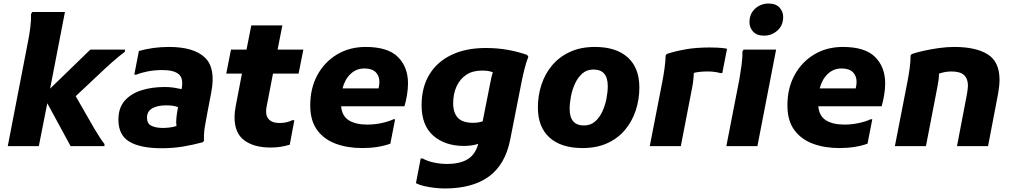

<svg xmlns="http://www.w3.org/2000/svg" viewBox="-20 -828 5740 1088"><path d="M200 0H24L139 -594Q146 -628 151.5 -671Q157 -714 156 -749L163 -760H348L264 -326L492 -547H688V-535Q674 -525 654 -508.5Q634 -492 613 -473.5Q592 -455 576 -440L409 -283L514 -100Q529 -76 542.5 -54Q556 -32 572 -12V0H380L248 -243Z M896 12Q776 12 713.5 -25Q651 -62 651 -150Q651 -216 686 -256.5Q721 -297 780.5 -316Q840 -335 914 -335Q942 -335 967 -331Q992 -327 1009 -323Q1021 -384 993 -407.5Q965 -431 901 -431Q856 -431 817.5 -423.5Q779 -416 753 -405H741L767 -539Q805 -550 848 -556Q891 -562 937 -562Q1078 -562 1141 -502Q1204 -442 1177 -304L1156 -194Q1148 -154 1141 -111.5Q1134 -69 1136 -30L1129 -22Q1074 -7 1017 2.5Q960 12 896 12ZM813 -161Q813 -128 837.5 -115.5Q862 -103 903 -103Q921 -103 941.5 -105.5Q962 -108 980 -114Q977 -135 979.5 -159.5Q982 -184 986 -205L989 -221Q976 -226 960 -228.5Q944 -231 921 -231Q872 -231 842.5 -214Q813 -197 813 -161Z M1513 8Q1419 8 1364 -33Q1309 -74 1309 -164Q1309 -193 1316 -228L1351 -411H1262L1289 -547H1377L1404 -684H1580L1553 -547H1699L1672 -411H1527L1491 -225Q1489 -217 1488.5 -208.5Q1488 -200 1488 -194Q1488 -166 1506.5 -148.5Q1525 -131 1566 -131Q1604 -131 1637 -147H1648L1622 -8Q1598 -1 1572 3.5Q1546 8 1513 8Z M2033 11Q1948 11 1881.5 -14Q1815 -39 1776.5 -92Q1738 -145 1738 -231Q1738 -328 1778.5 -402.5Q1819 -477 1890 -519.5Q1961 -562 2052 -562Q2178 -562 2235 -505Q2292 -448 2292 -356Q2292 -325 2286.5 -291Q2281 -257 2272 -226H1913Q1918 -170 1957 -146Q1996 -122 2061 -122Q2103 -122 2144 -131Q2185 -140 2209 -152H2219L2192 -14Q2160 -2 2119.5 4.5Q2079 11 2033 11ZM2045 -440Q1999 -440 1966.5 -409Q1934 -378 1921 -327H2125Q2127 -336 2128.5 -345Q2130 -354 2130 -363Q2130 -398 2109 -419Q2088 -440 2045 -440Z M2500 240Q2474 240 2443 236.5Q2412 233 2384 226.5Q2356 220 2337 210L2364 70H2375Q2401 85 2438.5 93Q2476 101 2511 101Q2587 101 2630.5 74Q2674 47 2690 -13Q2674 -7 2651.5 -4Q2629 -1 2610 -1Q2502 -1 2435.5 -59Q2369 -117 2369 -232Q2369 -333 2413 -405.5Q2457 -478 2538.5 -517Q2620 -556 2732 -556Q2799 -556 2857.5 -545.5Q2916 -535 2967 -517L2974 -506Q2963 -480 2953 -440.5Q2943 -401 2937 -371L2871 -36Q2843 105 2750 172.5Q2657 240 2500 240ZM2548 -243Q2548 -189 2574.5 -160.5Q2601 -132 2661 -132Q2678 -132 2691.5 -134.5Q2705 -137 2715 -140L2757 -352Q2761 -372 2764.5 -388.5Q2768 -405 2773 -418Q2759 -424 2745 -426Q2731 -428 2710 -428Q2658 -428 2622 -404Q2586 -380 2567 -338Q2548 -296 2548 -243Z M3028 -219Q3028 -286 3048 -347.5Q3068 -409 3108 -457Q3148 -505 3209 -533.5Q3270 -562 3351 -562Q3472 -562 3537.5 -502.5Q3603 -443 3603 -332Q3603 -265 3583 -203.5Q3563 -142 3523 -93.5Q3483 -45 3422.5 -17Q3362 11 3281 11Q3160 11 3094 -48.5Q3028 -108 3028 -219ZM3208 -211Q3208 -117 3289 -117Q3326 -117 3351.5 -139Q3377 -161 3393 -195.5Q3409 -230 3416.5 -268.5Q3424 -307 3424 -340Q3424 -434 3343 -434Q3306 -434 3280.5 -412Q3255 -390 3239 -355.5Q3223 -321 3215.5 -282.5Q3208 -244 3208 -211Z M3733 -364Q3740 -400 3745.5 -439Q3751 -478 3752 -514L3758 -522Q3802 -537 3862.5 -548Q3923 -559 4002 -559Q4018 -559 4045 -558Q4072 -557 4100 -552L4073 -414H4062Q4029 -423 3991 -423Q3943 -423 3912 -415Q3911 -397 3909 -377Q3907 -357 3903 -336L3838 0H3662Z M4310 -626Q4269 -626 4248 -648.5Q4227 -671 4227 -702Q4227 -750 4259 -779Q4291 -808 4335 -808Q4376 -808 4397 -785.5Q4418 -763 4418 -732Q4418 -684 4385.5 -655Q4353 -626 4310 -626ZM4096 0 4170 -380Q4176 -415 4182 -458Q4188 -501 4187 -536L4194 -547H4378L4272 0Z M4737 11Q4652 11 4585.5 -14Q4519 -39 4480.5 -92Q4442 -145 4442 -231Q4442 -328 4482.5 -402.5Q4523 -477 4594 -519.5Q4665 -562 4756 -562Q4882 -562 4939 -505Q4996 -448 4996 -356Q4996 -325 4990.5 -291Q4985 -257 4976 -226H4617Q4622 -170 4661 -146Q4700 -122 4765 -122Q4807 -122 4848 -131Q4889 -140 4913 -152H4923L4896 -14Q4864 -2 4823.5 4.5Q4783 11 4737 11ZM4749 -440Q4703 -440 4670.5 -409Q4638 -378 4625 -327H4829Q4831 -336 4832.5 -345Q4834 -354 4834 -363Q4834 -398 4813 -419Q4792 -440 4749 -440Z M5051 0 5122 -364Q5129 -400 5134.5 -439Q5140 -478 5140 -514L5147 -522Q5177 -532 5218 -541Q5259 -550 5303 -556Q5347 -562 5387 -562Q5510 -562 5577 -520Q5644 -478 5644 -376Q5644 -359 5642 -339.5Q5640 -320 5636 -298L5579 0H5403L5460 -298Q5462 -311 5463.5 -323Q5465 -335 5465 -343Q5465 -381 5443.5 -402Q5422 -423 5371 -423Q5352 -423 5334 -419.5Q5316 -416 5301 -411Q5301 -394 5298.5 -375Q5296 -356 5292 -336L5227 0Z"/></svg>

Font: Kufam
Style: Bold Italic
Weight: 700
Italic angle: -11°
Designer: Artur Schmal
Foundry: Original Type
Version: Version 1.301; ttfautohint (v1.8.3)